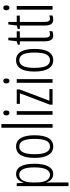

<svg xmlns="http://www.w3.org/2000/svg" viewBox="887 -1688 1036 2851"><g transform="rotate(-90 1405.5 -262.0)"><path d="M246 -542C179 -542 143 -497 120 -434H116L111 -532H68V236H122V-19C122 -45 120 -70 119 -90H122C141 -37 181 10 247 10C342 10 400 -84 400 -270C400 -452 346 -542 246 -542ZM236 -495C313 -495 346 -416 346 -269C346 -103 301 -38 236 -38C165 -38 122 -111 122 -242V-289C122 -417 162 -495 236 -495Z M823 -267C823 -443 769 -542 656 -542C541 -542 487 -445 487 -268C487 -91 544 10 656 10C769 10 823 -90 823 -267ZM542 -268C542 -416 575 -494 656 -494C737 -494 769 -413 769 -267C769 -112 734 -38 656 -38C577 -38 542 -117 542 -268Z M989 0V-760H935V0Z M1155 -732C1130 -732 1118 -713 1118 -686C1118 -659 1131 -640 1155 -640C1178 -640 1191 -658 1191 -686C1191 -713 1180 -732 1155 -732ZM1181 -532H1127V0H1181Z M1509 0V-47H1336L1504 -491V-532H1289V-485H1446L1277 -40V0Z M1630 -732C1605 -732 1593 -713 1593 -686C1593 -659 1606 -640 1630 -640C1653 -640 1666 -658 1666 -686C1666 -713 1655 -732 1630 -732ZM1656 -532H1602V0H1656Z M2105 -267C2105 -443 2051 -542 1938 -542C1823 -542 1769 -445 1769 -268C1769 -91 1826 10 1938 10C2051 10 2105 -90 2105 -267ZM1824 -268C1824 -416 1857 -494 1938 -494C2019 -494 2051 -413 2051 -267C2051 -112 2016 -38 1938 -38C1859 -38 1824 -117 1824 -268Z M2321 -38C2282 -38 2272 -67 2272 -126V-486H2366V-532H2272V-657H2234L2219 -532L2168 -517V-486H2218V-123C2218 -35 2241 10 2307 10C2332 10 2351 5 2368 -3V-49C2355 -43 2338 -38 2321 -38Z M2555 -38C2516 -38 2506 -67 2506 -126V-486H2600V-532H2506V-657H2468L2453 -532L2402 -517V-486H2452V-123C2452 -35 2475 10 2541 10C2566 10 2585 5 2602 -3V-49C2589 -43 2572 -38 2555 -38Z M2716 -732C2691 -732 2679 -713 2679 -686C2679 -659 2692 -640 2716 -640C2739 -640 2752 -658 2752 -686C2752 -713 2741 -732 2716 -732ZM2742 -532H2688V0H2742Z"/></g></svg>

Font: Noto Sans Gujarati UI ExtraCondensed Light
Style: Regular
Weight: 300
Width: 2
Designer: Jelle Bosma - Monotype Design Team, Universal Thirst
Foundry: Monotype Imaging Inc.
Version: Version 2.106